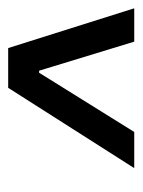

<svg xmlns="http://www.w3.org/2000/svg" viewBox="40 -784 347 467"><g transform="rotate(-90 213.5 -550.5)"><path d="M266.6 -665H292L286.1 -628.9H260.7ZM38.1 -397.5 233.4 -704.1H330.1L426.8 -397.5H345.7L270.5 -643.6H279.3L126 -397.5Z"/></g></svg>

Font: Inter Tight
Style: Italic
Weight: 400
Italic angle: -9.39999°
Designer: Rasmus Andersson
Foundry: rsms
Version: Version 3.002